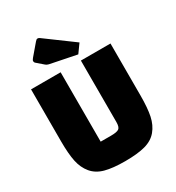

<svg xmlns="http://www.w3.org/2000/svg" viewBox="-206 -987 1028 1124"><g transform="rotate(-30 308.5 -424.5)"><path d="M240 -625V-156H311Q349 -156 363 -165.5Q377 -175 377 -209V-625H577V-274Q577 -189 566 -137Q555 -85 525 -49Q495 -13 443 1Q391 15 308 15Q225 15 173.5 1Q122 -13 92 -49Q62 -85 51 -137Q40 -189 40 -274V-625ZM382 -664 208 -699Q192 -702 182 -711L137 -750Q133 -756 133 -762Q133 -768 142 -779L205 -853Q214 -864 221 -864Q228 -864 234 -860L423 -721Z"/></g></svg>

Font: Myanmar Thuriya
Style: Regular
Weight: 400
Designer: Danh Hong
Foundry: Google Inc.
Version: Version 2.00 November 23, 2015